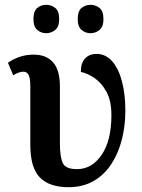

<svg xmlns="http://www.w3.org/2000/svg" viewBox="-20 -768 592 798"><path d="M265 10Q185 10 145.5 -30.5Q106 -71 106 -166V-408Q106 -443 99 -456.5Q92 -470 77 -470Q59 -470 35 -455L13 -507Q32 -521 59.5 -531Q87 -541 120 -541Q172 -541 200.5 -509Q229 -477 229 -408V-172Q229 -117 240.5 -91Q252 -65 300 -65Q362 -65 402.5 -124.5Q443 -184 443 -289Q443 -350 422 -387.5Q401 -425 371.5 -444.5Q342 -464 316 -469Q316 -507 334 -525.5Q352 -544 381 -544Q419 -544 446 -513.5Q473 -483 487 -429.5Q501 -376 501 -308Q501 -245 486.5 -188Q472 -131 443 -86.5Q414 -42 369.5 -16Q325 10 265 10ZM357 -630Q335 -630 319 -643.5Q303 -657 303 -689Q303 -722 319 -735Q335 -748 357 -748Q377 -748 393.5 -735Q410 -722 410 -689Q410 -657 393.5 -643.5Q377 -630 357 -630ZM172 -630Q151 -630 135 -643.5Q119 -657 119 -689Q119 -722 135 -735Q151 -748 172 -748Q193 -748 209.5 -735Q226 -722 226 -689Q226 -657 209.5 -643.5Q193 -630 172 -630Z"/></svg>

Font: Noto Serif SemiCondensed SemiBold
Style: Regular
Weight: 600
Width: 4
Designer: Monotype Design Team
Foundry: Monotype Imaging Inc.
Version: Version 2.013; ttfautohint (v1.8.4.7-5d5b)